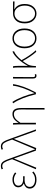

<svg xmlns="http://www.w3.org/2000/svg" viewBox="1668 -2515 1045 4421"><g transform="rotate(-90 2190.5 -304.5)"><path d="M263 13Q169 13 114 -29.5Q59 -72 59 -141Q59 -196 92 -230Q125 -264 174 -277V-282Q133 -298 110.5 -330.5Q88 -363 88 -405Q88 -469 139 -504.5Q190 -540 269 -540Q353 -540 430 -480L412 -452Q340 -507 267 -507Q205 -507 165 -480.5Q125 -454 125 -403Q125 -353 163.5 -323.5Q202 -294 282 -294Q315 -294 342 -296V-259Q311 -261 266 -261Q184 -261 140.5 -230Q97 -199 97 -143Q97 -86 143 -53Q189 -20 267 -20Q316 -20 353 -34.5Q390 -49 432 -84L452 -56Q406 -19 363.5 -3Q321 13 263 13Z M540 7 504 0 735 -546 726 -574Q690 -682 659 -728.5Q628 -775 577 -775Q546 -775 516 -757L502 -790Q536 -807 580 -807Q644 -807 681.5 -752.5Q719 -698 760 -574L969 0H933L753 -502H749Z M992 7 956 0 1187 -546 1178 -574Q1142 -682 1111 -728.5Q1080 -775 1029 -775Q998 -775 968 -757L954 -790Q988 -807 1032 -807Q1096 -807 1133.5 -752.5Q1171 -698 1212 -574L1421 0H1385L1205 -502H1201Z M1878 198Q1880 21 1880 -334Q1880 -422 1855 -464.5Q1830 -507 1775 -507Q1718 -507 1674 -475Q1630 -443 1573 -356V0H1537V-396Q1537 -474 1532 -527H1567L1573 -401H1575Q1619 -476 1667.5 -508Q1716 -540 1778 -540Q1848 -540 1881 -491Q1914 -442 1914 -339V198Z M2231 0Q2149 -340 2022 -526L2055 -540Q2117 -447 2171.5 -307.5Q2226 -168 2254 -37H2259Q2409 -337 2427 -527H2464Q2431 -290 2271 0Z M2654 13Q2593 13 2593 -66V-527H2629Q2629 -473 2628 -378.5Q2627 -284 2626.5 -206.5Q2626 -129 2626 -59Q2626 -40 2635 -30Q2644 -20 2657 -20Q2668 -20 2688 -26L2695 4Q2677 13 2654 13Z M3244 0 3207 7Q3156 -49 3096 -137.5Q3036 -226 2995 -304Q2956 -253 2917 -188Q2885 -135 2881 -24V0H2848V-396Q2848 -486 2839 -527H2875Q2884 -491 2884 -409V-191H2888Q2955 -316 3047 -414.5Q3139 -513 3216 -540L3220 -504Q3126 -467 3016 -332Q3058 -250 3119.5 -159.5Q3181 -69 3244 0Z M3518 13Q3417 13 3353.5 -60Q3290 -133 3290 -262Q3290 -393 3353.5 -466.5Q3417 -540 3518 -540Q3618 -540 3681.5 -466.5Q3745 -393 3745 -262Q3745 -133 3681.5 -60Q3618 13 3518 13ZM3707 -262Q3707 -372 3655.5 -439.5Q3604 -507 3518 -507Q3431 -507 3379.5 -439.5Q3328 -372 3328 -262Q3328 -151 3379.5 -85.5Q3431 -20 3518 -20Q3605 -20 3656 -85.5Q3707 -151 3707 -262Z M3863 -257Q3863 -390 3928.5 -458.5Q3994 -527 4091 -527H4368V-492Q4276 -498 4189 -498V-494Q4309 -426 4309 -257Q4309 -132 4245.5 -59.5Q4182 13 4088 13Q3994 13 3928.5 -59.5Q3863 -132 3863 -257ZM4272 -257Q4272 -355 4222.5 -424.5Q4173 -494 4090 -494Q4008 -494 3954.5 -432Q3901 -370 3901 -257Q3901 -151 3954.5 -85.5Q4008 -20 4088 -20Q4168 -20 4220 -85.5Q4272 -151 4272 -257Z"/></g></svg>

Font: Noto Sans Korean Thin
Style: Regular
Weight: 250
Designer: Ryoko NISHIZUKA  (kana & ideographs); Paul D. Hunt (Latin, Greek & Cyrillic); Wenlong ZHANG  (bopomofo); Sandoll Communi
Foundry: Adobe Systems Incorporated
Version: Version 1.0001;PS 1;hotconv 1.0.78;makeotf.lib2.5.61930